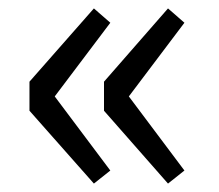

<svg xmlns="http://www.w3.org/2000/svg" viewBox="-20 -510 519 456"><path d="M203 -74 50 -247V-316L203 -490L242 -456L110 -281L242 -105ZM379 -74 227 -247V-316L379 -490L418 -456L286 -281L418 -105Z"/></svg>

Font: Noto Sans KR Thin
Style: Regular
Weight: 400
Version: Version 2.004-H2;hotconv 1.0.118;makeotfexe 2.5.65603